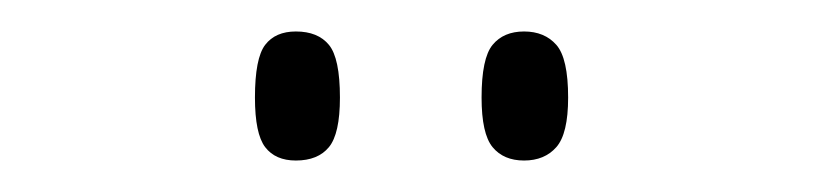

<svg xmlns="http://www.w3.org/2000/svg" viewBox="-20 -758 523 122"><path d="M313 -656Q300 -656 293 -664.5Q286 -673 286 -696Q286 -721 293 -729.5Q300 -738 313 -738Q326 -738 333.5 -729.5Q341 -721 341 -696Q341 -673 333.5 -664.5Q326 -656 313 -656ZM168 -656Q155 -656 148.5 -664.5Q142 -673 142 -696Q142 -721 148.5 -729.5Q155 -738 168 -738Q182 -738 189 -729.5Q196 -721 196 -696Q196 -673 189 -664.5Q182 -656 168 -656Z"/></svg>

Font: Noto Serif Tamil Condensed ExtraLight
Style: Regular
Weight: 200
Width: 3
Designer: Indian Type Foundry, Tom Grace, and the Monotype Design Team
Foundry: Monotype Imaging Inc.
Version: Version 2.004; ttfautohint (v1.8.4.7-5d5b)